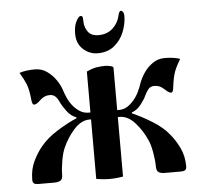

<svg xmlns="http://www.w3.org/2000/svg" viewBox="-50 -742 854 800"><g transform="rotate(-5 376.5 -342.0)"><path d="M286 -610Q286 -642 296.5 -662Q307 -682 315 -682Q323 -682 324 -674Q325 -666 325 -657Q325 -635 338.5 -615.5Q352 -596 383 -596Q419 -596 442.5 -617.5Q466 -639 473 -671Q477 -689 484 -689Q489 -689 493 -683Q497 -677 497 -666Q497 -634 483.5 -600Q470 -566 442.5 -543.5Q415 -521 373 -521Q339 -521 312.5 -545Q286 -569 286 -610ZM41 -468Q56 -473 72.5 -475Q89 -477 106 -477Q134 -477 156 -461.5Q178 -446 193.5 -423.5Q209 -401 216 -378Q220 -365 228 -347Q236 -329 250 -312Q263 -297 278.5 -287.5Q294 -278 313 -278H321V-449Q344 -460 361.5 -463Q379 -466 399 -466Q410 -466 421.5 -463Q433 -460 433 -455V-278H440Q460 -278 475 -287.5Q490 -297 503 -312Q517 -329 525.5 -347Q534 -365 538 -378Q546 -401 561 -423.5Q576 -446 598.5 -461.5Q621 -477 648 -477Q665 -477 681.5 -475Q698 -473 713 -468Q697 -442 688 -419Q679 -396 674 -354Q672 -331 664 -331Q657 -331 650.5 -336Q644 -341 636 -348Q628 -356 618 -360.5Q608 -365 596 -365Q579 -365 570 -353.5Q561 -342 553 -325Q549 -315 532.5 -293Q516 -271 493 -263V-259Q531 -243 575.5 -215.5Q620 -188 645 -156Q664 -134 681.5 -99Q699 -64 699 -20Q699 -9 693.5 -4.5Q688 0 674 0H608Q591 0 582 -6Q573 -12 573 -30Q573 -55 567 -89Q561 -123 552 -142Q534 -183 504.5 -216Q475 -249 440 -249H433V0Q420 2 406.5 3.5Q393 5 377 5Q361 5 347.5 3.5Q334 2 321 0V-249H314Q280 -249 250 -216Q220 -183 202 -142Q193 -123 187 -89Q181 -55 181 -30Q181 -12 172 -6Q163 0 146 0H80Q66 0 60.5 -4.5Q55 -9 55 -20Q55 -64 72.5 -99Q90 -134 109 -156Q135 -188 179 -215.5Q223 -243 261 -259V-263Q238 -271 222 -293Q206 -315 201 -325Q194 -342 184.5 -353.5Q175 -365 158 -365Q146 -365 136 -360.5Q126 -356 118 -348Q111 -341 104 -336Q97 -331 90 -331Q82 -331 80 -354Q76 -396 66.5 -419Q57 -442 41 -468Z"/></g></svg>

Font: Monomakh
Style: Regular
Weight: 400
Version: Version 1.200; ttfautohint (v1.8.4.7-5d5b)